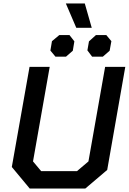

<svg xmlns="http://www.w3.org/2000/svg" viewBox="-20 -1085 741 1105"><path d="M48 -124 150 -700H266L170 -156L217 -100H423L489 -156L585 -700H701L597 -107L471 0H151ZM359 -1065H468L508 -925H419ZM270 -794 279 -848 321 -883H380L408 -847L399 -793L360 -759H299ZM483 -795 492 -847 532 -883H592L621 -848L611 -793L572 -759H510Z"/></svg>

Font: Chakra Petch SemiBold
Style: Italic
Weight: 600
Italic angle: -10°
Designer: Katatrad Aksorn Co.,Ltd.
Foundry: Cadson Demak Co.,Ltd.
Version: Version 1.000; ttfautohint (v1.6)